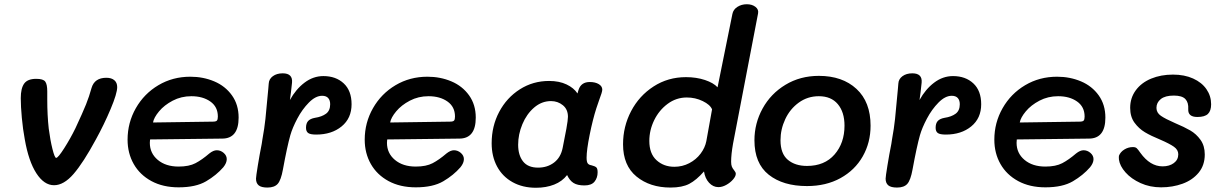

<svg xmlns="http://www.w3.org/2000/svg" viewBox="-20 -876 5770 906"><path d="M97 -218Q88 -266 83 -320Q78 -374 78 -413Q78 -459 94 -481.5Q110 -504 151 -504Q184 -504 193.5 -491Q203 -478 203 -445V-407Q203 -332 210 -269Q217 -215 227.5 -173Q238 -131 245 -131Q254 -131 283 -176.5Q312 -222 336 -271Q371 -346 386 -383.5Q401 -421 412 -461Q426 -509 482 -509Q506 -509 519.5 -497.5Q533 -486 533 -465Q533 -435 502 -361.5Q471 -288 433 -219Q373 -108 327 -55Q281 -2 235 -2Q188 -2 151.5 -58.5Q115 -115 97 -218Z M582 -217Q582 -297 621 -365.5Q660 -434 727.5 -474Q795 -514 878 -514Q939 -514 991 -492Q1043 -470 1074.5 -426Q1106 -382 1106 -321Q1106 -222 1028 -222L688 -218Q687 -212 687 -202Q687 -153 724.5 -121.5Q762 -90 823 -90Q872 -90 902.5 -106Q933 -122 968 -152Q987 -167 1003 -167Q1021 -167 1035.5 -154.5Q1050 -142 1050 -125Q1050 -107 1034 -87Q1001 -49 952.5 -20.5Q904 8 823 8Q749 8 694.5 -21.5Q640 -51 611 -102Q582 -153 582 -217ZM984 -302Q999 -302 1003.5 -307Q1008 -312 1008 -326Q1008 -372 972.5 -397Q937 -422 883 -422Q835 -422 795 -401Q755 -380 730.5 -350.5Q706 -321 702 -298Z M1639 -384Q1639 -318 1592 -279.5Q1545 -241 1472 -241Q1444 -241 1434 -248.5Q1424 -256 1424 -273Q1424 -294 1434 -305Q1444 -316 1466 -320Q1499 -325 1518.5 -339.5Q1538 -354 1538 -384Q1538 -403 1528.5 -413.5Q1519 -424 1500 -424Q1469 -424 1437.5 -392Q1406 -360 1383 -316.5Q1360 -273 1350 -238Q1335 -185 1315 -76Q1306 -26 1290.5 -8.5Q1275 9 1242 9Q1213 9 1200.5 -1.5Q1188 -12 1188 -33Q1188 -42 1196.5 -94.5Q1205 -147 1215 -197L1218 -217Q1228 -272 1232.5 -315Q1237 -358 1246 -457L1248 -481Q1249 -503 1267.5 -516.5Q1286 -530 1314 -530Q1362 -530 1358 -486Q1353 -437 1348 -404Q1376 -455 1417 -486Q1458 -517 1506 -517Q1565 -517 1602 -482.5Q1639 -448 1639 -384Z M1701 -217Q1701 -297 1740 -365.5Q1779 -434 1846.5 -474Q1914 -514 1997 -514Q2058 -514 2110 -492Q2162 -470 2193.5 -426Q2225 -382 2225 -321Q2225 -222 2147 -222L1807 -218Q1806 -212 1806 -202Q1806 -153 1843.5 -121.5Q1881 -90 1942 -90Q1991 -90 2021.5 -106Q2052 -122 2087 -152Q2106 -167 2122 -167Q2140 -167 2154.5 -154.5Q2169 -142 2169 -125Q2169 -107 2153 -87Q2120 -49 2071.5 -20.5Q2023 8 1942 8Q1868 8 1813.5 -21.5Q1759 -51 1730 -102Q1701 -153 1701 -217ZM2103 -302Q2118 -302 2122.5 -307Q2127 -312 2127 -326Q2127 -372 2091.5 -397Q2056 -422 2002 -422Q1954 -422 1914 -401Q1874 -380 1849.5 -350.5Q1825 -321 1821 -298Z M2800 -63Q2800 -37 2785.5 -19Q2771 -1 2738 -1Q2705 -1 2686.5 -12.5Q2668 -24 2656 -50Q2633 -20 2595 -5Q2557 10 2509 10Q2446 10 2398.5 -16.5Q2351 -43 2325.5 -90.5Q2300 -138 2300 -200Q2300 -281 2335.5 -348Q2371 -415 2433 -454.5Q2495 -494 2571 -494Q2619 -494 2653.5 -477.5Q2688 -461 2705 -435L2710 -452Q2722 -489 2763 -489Q2789 -489 2805.5 -479Q2822 -469 2822 -453Q2822 -442 2807 -403L2794 -365Q2777 -312 2762.5 -240Q2748 -168 2748 -132Q2748 -113 2753 -105.5Q2758 -98 2771 -96Q2787 -92 2793.5 -86.5Q2800 -81 2800 -63ZM2635 -178Q2645 -226 2652.5 -268Q2660 -310 2660 -325Q2660 -360 2636 -379.5Q2612 -399 2580 -399Q2536 -399 2500.5 -368.5Q2465 -338 2445 -290Q2425 -242 2425 -193Q2425 -144 2448 -114.5Q2471 -85 2519 -85Q2563 -85 2594.5 -109Q2626 -133 2635 -178Z M2920 -195Q2920 -279 2958 -351.5Q2996 -424 3064 -468Q3132 -512 3217 -512Q3266 -512 3306.5 -498.5Q3347 -485 3366 -464L3436 -810Q3440 -831 3459.5 -843.5Q3479 -856 3504 -856Q3529 -856 3545 -843.5Q3561 -831 3557 -812L3439 -198Q3430 -147 3430 -113Q3430 -98 3433.5 -89.5Q3437 -81 3444.5 -72Q3452 -63 3452 -56Q3452 -44 3439 -29Q3426 -14 3407 -3.5Q3388 7 3370 7Q3345 7 3326 -13.5Q3307 -34 3302 -67Q3266 -26 3232.5 -8.5Q3199 9 3144 9Q3047 9 2983.5 -43Q2920 -95 2920 -195ZM3313 -210 3340 -360Q3331 -382 3296 -399Q3261 -416 3221 -416Q3171 -416 3130.5 -386Q3090 -356 3067 -309Q3044 -262 3044 -211Q3044 -151 3078 -120Q3112 -89 3162 -89Q3200 -89 3232.5 -106Q3265 -123 3286 -151Q3307 -179 3313 -210Z M3540 -214Q3540 -294 3578.5 -364Q3617 -434 3686.5 -476Q3756 -518 3844 -518Q3955 -518 4021.5 -456.5Q4088 -395 4088 -283Q4088 -203 4051 -138Q4014 -73 3946 -35.5Q3878 2 3788 2Q3675 2 3607.5 -51.5Q3540 -105 3540 -214ZM3965 -283Q3965 -347 3933.5 -384.5Q3902 -422 3844 -422Q3791 -422 3749.5 -392Q3708 -362 3685.5 -314Q3663 -266 3663 -214Q3663 -151 3697.5 -122Q3732 -93 3788 -93Q3871 -93 3918 -147Q3965 -201 3965 -283Z M4610 -384Q4610 -318 4563 -279.5Q4516 -241 4443 -241Q4415 -241 4405 -248.5Q4395 -256 4395 -273Q4395 -294 4405 -305Q4415 -316 4437 -320Q4470 -325 4489.5 -339.5Q4509 -354 4509 -384Q4509 -403 4499.5 -413.5Q4490 -424 4471 -424Q4440 -424 4408.5 -392Q4377 -360 4354 -316.5Q4331 -273 4321 -238Q4306 -185 4286 -76Q4277 -26 4261.5 -8.5Q4246 9 4213 9Q4184 9 4171.5 -1.5Q4159 -12 4159 -33Q4159 -42 4167.5 -94.5Q4176 -147 4186 -197L4189 -217Q4199 -272 4203.5 -315Q4208 -358 4217 -457L4219 -481Q4220 -503 4238.5 -516.5Q4257 -530 4285 -530Q4333 -530 4329 -486Q4324 -437 4319 -404Q4347 -455 4388 -486Q4429 -517 4477 -517Q4536 -517 4573 -482.5Q4610 -448 4610 -384Z M4672 -217Q4672 -297 4711 -365.5Q4750 -434 4817.5 -474Q4885 -514 4968 -514Q5029 -514 5081 -492Q5133 -470 5164.5 -426Q5196 -382 5196 -321Q5196 -222 5118 -222L4778 -218Q4777 -212 4777 -202Q4777 -153 4814.5 -121.5Q4852 -90 4913 -90Q4962 -90 4992.5 -106Q5023 -122 5058 -152Q5077 -167 5093 -167Q5111 -167 5125.5 -154.5Q5140 -142 5140 -125Q5140 -107 5124 -87Q5091 -49 5042.5 -20.5Q4994 8 4913 8Q4839 8 4784.5 -21.5Q4730 -51 4701 -102Q4672 -153 4672 -217ZM5074 -302Q5089 -302 5093.5 -307Q5098 -312 5098 -326Q5098 -372 5062.5 -397Q5027 -422 4973 -422Q4925 -422 4885 -401Q4845 -380 4820.5 -350.5Q4796 -321 4792 -298Z M5260 -123Q5259 -134 5260 -141Q5267 -159 5285.5 -170.5Q5304 -182 5326 -182Q5338 -182 5344 -176.5Q5350 -171 5361 -155Q5407 -91 5466 -91Q5498 -91 5519 -106.5Q5540 -122 5540 -148Q5540 -169 5519.5 -183.5Q5499 -198 5455 -217Q5411 -235 5382.5 -252Q5354 -269 5333.5 -297Q5313 -325 5313 -367Q5313 -414 5339.5 -450Q5366 -486 5412 -505Q5458 -524 5515 -524Q5569 -524 5610 -505.5Q5651 -487 5673 -455Q5695 -423 5695 -384Q5695 -353 5680 -338.5Q5665 -324 5630 -324Q5585 -324 5587 -361Q5589 -392 5573.5 -408.5Q5558 -425 5519 -425Q5478 -425 5457.5 -408.5Q5437 -392 5437 -367Q5437 -344 5458 -329.5Q5479 -315 5525 -295Q5568 -277 5596.5 -260.5Q5625 -244 5645 -216Q5665 -188 5665 -147Q5665 -96 5636 -61Q5607 -26 5560 -9Q5513 8 5459 8Q5406 8 5362 -12Q5318 -32 5291 -62.5Q5264 -93 5260 -123Z"/></svg>

Font: Mali SemiBold
Style: Italic
Weight: 600
Italic angle: -10°
Version: Version 1.000; ttfautohint (v1.6)